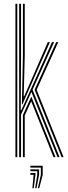

<svg xmlns="http://www.w3.org/2000/svg" viewBox="-20 -820 356 1002"><path d="M80 0V-800H89.8V-515.5L88.2 -245H91.2L213.2 -514.8L251.2 -600H262.2L150 -351.8L290.8 0H280.2L144 -339.8L89.8 -222V0ZM99.5 0V-219.8L143.5 -315.8L269.8 0H259.2L142.8 -291.2L109.2 -217.5V0ZM60.5 0V-800H70.2V0ZM301.5 0 160.5 -351.5 273.2 -600H284L171.2 -351.2L311.8 0ZM94.2 -275.2 99.5 -524V-800H109.2V-532.5L103.8 -317.2H106.2L199 -530.2L229.5 -600H240.5L206.2 -523.2L97 -275.2ZM177.5 162.2 193.2 92.2V54.5H138.5V45H202.8V92.2L184.8 162.2ZM149 162.2 155.5 92.2H138.5V82.8H165V92.2L156.2 162.2ZM163.2 162.2 174.5 92.2V73.5H138.5V64H184V92.2L170.5 162.2Z"/></svg>

Font: Big Shoulders Inline Text Thin ExtraLight
Style: Regular
Weight: 250
Version: Version 2.002